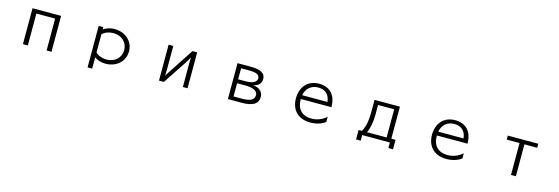

<svg xmlns="http://www.w3.org/2000/svg" viewBox="31 -1565 7939 2726"><g transform="rotate(15 4000.0 -202.0)"><path d="M710 30V-498H290V30H362V-439H638V30Z M1330 111V-53C1376 -23 1431 -5 1492 -5C1655 -5 1772 -115 1772 -260C1772 -405 1655 -515 1492 -515C1431 -515 1374 -495 1330 -466V-499H1262V111ZM1330 -394C1369 -433 1428 -454 1491 -454C1619 -454 1701 -369 1701 -260C1701 -151 1619 -66 1491 -66C1428 -66 1369 -88 1330 -127Z M2710 30V-498H2641L2414 -152C2399 -128 2374 -92 2356 -61C2358 -87 2359 -150 2359 -170V-498H2290V30H2362L2590 -315C2607 -340 2625 -371 2643 -405L2641 -304V30Z M3506 30C3666 30 3746 -15 3746 -120C3746 -198 3687 -246 3596 -253C3685 -266 3714 -323 3714 -373C3714 -461 3639 -498 3496 -498H3303V30ZM3371 -279V-441H3485C3587 -441 3643 -423 3643 -365C3643 -307 3577 -279 3480 -279ZM3371 -27V-221H3494C3581 -221 3674 -198 3674 -129C3674 -59 3623 -27 3489 -27Z M4737 -94C4673 -35 4592 -9 4519 -9C4378 -9 4303 -96 4303 -226V-239H4753C4753 -244 4753 -256 4752 -261C4748 -407 4665 -516 4500 -516C4332 -516 4233 -398 4233 -230C4233 -69 4331 49 4518 49C4614 49 4692 18 4737 -18ZM4308 -296C4324 -399 4402 -461 4500 -461C4601 -461 4668 -407 4679 -296Z M5752 112V-27H5690V-498H5317V-301C5317 -200 5301 -100 5257 -27H5209V112H5277V30H5684V112ZM5621 -27H5332C5366 -88 5384 -202 5384 -293V-441H5621Z M6737 -94C6673 -35 6592 -9 6519 -9C6378 -9 6303 -96 6303 -226V-239H6753C6753 -244 6753 -256 6752 -261C6748 -407 6665 -516 6500 -516C6332 -516 6233 -398 6233 -230C6233 -69 6331 49 6518 49C6614 49 6692 18 6737 -18ZM6308 -296C6324 -399 6402 -461 6500 -461C6601 -461 6668 -407 6679 -296Z M7536 30V-439H7724V-498H7276V-439H7464V30Z"/></g></svg>

Font: LINE Seed JP App_OTF Regular
Style: Regular
Weight: 400
Designer: LY Corporation & Fontrix & Fontworks
Version: Version 1.002